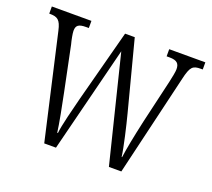

<svg xmlns="http://www.w3.org/2000/svg" viewBox="-97 -660 865 784"><g transform="rotate(20 335.5 -268.0)"><path d="M62 -452 165 0H216L332 -461L446 0H500L604 -440C617 -497 627 -505 662 -505H670V-536H513V-505H526C559 -505 569 -493 569 -469C569 -457 564 -434 559 -411L515 -222C499 -150 488 -94 483 -56H481C476 -96 455 -185 443 -231L364 -534H322L239 -220C227 -173 206 -92 203 -59H200C196 -93 180 -175 170 -223L130 -417C125 -435 120 -462 120 -473C120 -496 130 -505 163 -505H175V-536H3V-505H4C39 -505 52 -497 62 -452Z"/></g></svg>

Font: Noto Serif Lao ExtraCondensed Light
Style: Regular
Weight: 300
Width: 2
Designer: Monotype Design Team
Foundry: Monotype Imaging Inc.
Version: Version 2.003